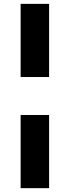

<svg xmlns="http://www.w3.org/2000/svg" viewBox="-20 -770 361 993"><path d="M233.9 203.1H86.7V-175.3H233.9ZM233.9 -750V-371.6H86.7V-750Z"/></svg>

Font: RobotoFlex
Style: Regular
Weight: 400
Designer: Berlow after Robertson
Foundry: Google
Version: Version 2.136